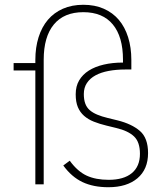

<svg xmlns="http://www.w3.org/2000/svg" viewBox="-20 -772 684 804"><path d="M600 -131Q600 -63 555.5 -25.5Q511 12 434 12Q371 12 325.5 -9.5Q280 -31 245 -79L272 -99Q305 -54 343 -36.5Q381 -19 435 -19Q498 -19 532 -47Q566 -75 566 -128Q566 -177 541.5 -200.5Q517 -224 467 -236L426 -246Q397 -253 373 -262.5Q349 -272 332 -287Q315 -302 306 -323.5Q297 -345 297 -377Q297 -411 311.5 -435.5Q326 -460 352 -476.5Q378 -493 414.5 -501.5Q451 -510 495 -510V-522Q495 -618 452.5 -669.5Q410 -721 329 -721Q248 -721 205.5 -669.5Q163 -618 163 -522V0H128V-477H37V-508H128V-521Q128 -573 141.5 -616Q155 -659 180.5 -689Q206 -719 243.5 -735.5Q281 -752 329 -752Q377 -752 414.5 -735.5Q452 -719 477.5 -689Q503 -659 516.5 -616Q530 -573 530 -521V-481H505Q467 -481 435 -475Q403 -469 380 -456.5Q357 -444 344 -424.5Q331 -405 331 -378Q331 -355 337 -338.5Q343 -322 355.5 -311Q368 -300 387 -292Q406 -284 431 -278L472 -268Q532 -253 566 -223.5Q600 -194 600 -131Z"/></svg>

Font: IBM Plex Sans Hebrew ExtLt
Style: Regular
Weight: 200
Designer: Mike Abbink, Paul van der Laan, Pieter van Rosmalen, Yanek Iontef
Foundry: Bold Monday
Version: Version 1.3